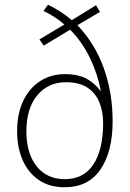

<svg xmlns="http://www.w3.org/2000/svg" viewBox="-20 -778 547 808"><path d="M182 -758Q240 -730 282 -693L384 -756L401 -728L306 -672Q380 -594 417 -490.5Q454 -387 454 -268Q454 -139 402.5 -64.5Q351 10 253 10Q187 10 142.5 -21Q98 -52 75 -105Q52 -158 52 -226Q52 -300 78 -354Q104 -408 149.5 -437Q195 -466 253 -466Q311 -466 346.5 -445.5Q382 -425 402 -396L404 -397Q391 -467 358 -535Q325 -603 275 -653L164 -586L146 -612L251 -675Q213 -708 163 -732ZM257 -432Q183 -432 137 -377Q91 -322 91 -225Q91 -133 134 -78.5Q177 -24 253 -24Q332 -24 373 -86Q414 -148 414 -262Q414 -305 399.5 -344Q385 -383 350.5 -407.5Q316 -432 257 -432Z"/></svg>

Font: Noto Sans Tamil SemiCondensed ExtraLight
Style: Regular
Weight: 200
Width: 4
Designer: Jelle Bosma - Monotype Design Team
Foundry: Monotype Imaging Inc.
Version: Version 2.004; ttfautohint (v1.8.4.7-5d5b)